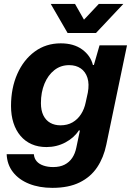

<svg xmlns="http://www.w3.org/2000/svg" viewBox="-20 -763 662 960"><path d="M241.7 176.3Q176.4 176.3 125.4 155.9Q74.3 135.4 44.9 97.6Q15.4 59.7 13.3 8H149.3Q151 29.3 163.4 43.4Q175.7 57.6 197.3 64.9Q218.9 72.3 246 72.3Q279.4 72.3 302.9 60.3Q326.4 48.3 341.1 26.5Q355.7 4.7 361.7 -25.4L379.6 -110.7H374Q350.4 -73.9 306.9 -50.8Q263.4 -27.7 212.1 -27.7Q170.7 -27.7 138.2 -42.1Q105.7 -56.4 82.6 -83.6Q59.4 -110.9 47.3 -148.6Q35.1 -186.3 35.1 -233Q35.1 -322.6 66.5 -393.4Q97.9 -464.3 153.9 -505.3Q210 -546.3 283.7 -546.3Q348.6 -546.3 390.6 -515.9Q432.7 -485.4 444.6 -437.9H449.4L477.7 -536.3H615L511.4 -39.1Q498.3 24.7 465.8 73.4Q433.3 122 378.2 149.1Q323.1 176.3 241.7 176.3ZM282.4 -136.4Q317.1 -136.4 342.8 -151.3Q368.4 -166.1 385.1 -192.1Q401.9 -218.1 408.7 -252.1L419.1 -299.7Q427 -343 417.3 -373.6Q407.6 -404.3 383.9 -420.8Q360.1 -437.3 325.7 -437.3Q283.4 -437.3 251.8 -412.4Q220.1 -387.4 202.4 -344.6Q184.6 -301.7 184.6 -247.4Q184.6 -211 196.8 -186.2Q209 -161.4 231.1 -148.9Q253.1 -136.4 282.4 -136.4ZM317.9 -598.1 233.7 -743.4H355.1L399.9 -664.6L474.1 -743.4H596.7L460 -598.1Z"/></svg>

Font: Mona Sans
Style: Italic
Weight: 200
Italic angle: -11.6951°
Designer: Deni Anggara
Foundry: GitHub
Version: Version 2.000